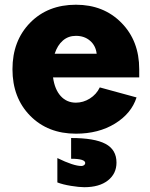

<svg xmlns="http://www.w3.org/2000/svg" viewBox="-20 -552 628 804"><path d="M32.2 -262.2Q32.2 -381.3 106.2 -456.8Q180.2 -532.2 297.9 -532.2Q414.1 -532.2 488.5 -456.5Q563 -380.9 563 -262.2V-228H202.1Q209 -177.7 234.1 -149.9Q259.3 -122.1 297.9 -122.1Q328.6 -122.1 356.2 -139.4Q383.8 -156.7 397.9 -186L551.8 -144Q530.3 -76.7 461.4 -34.4Q392.6 7.8 297.9 7.8Q180.2 7.8 106.2 -67.4Q32.2 -142.6 32.2 -262.2ZM297.9 -401.9Q266.1 -401.9 243.4 -382.3Q220.7 -362.8 209 -327.1H384.8Q380.9 -360.8 357.2 -381.3Q333.5 -401.9 297.9 -401.9ZM220.2 211.9V109.9Q288.1 143.1 320.8 143.1Q327.6 143.1 332.3 139.4Q336.9 135.7 336.9 130.9Q336.9 112.8 277.8 112.8V25.9Q375.5 25.9 421.6 50.3Q467.8 74.7 467.8 128.9Q467.8 175.3 431.9 203.6Q396 231.9 333 231.9Q311.5 231.9 277.1 226.3Q242.7 220.7 220.2 211.9Z"/></svg>

Font: LT Superior Black
Style: Regular
Weight: 900
Designer: Daniel Lyons
Foundry: LyonsType
Version: Version 2.005